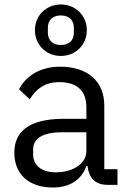

<svg xmlns="http://www.w3.org/2000/svg" viewBox="-20 -826 574 858"><path d="M252 -576C317 -576 368 -625 368 -691C368 -757 317 -806 252 -806C187 -806 136 -757 136 -691C136 -625 187 -576 252 -576ZM252 -625C216 -625 194 -645 194 -680V-702C194 -737 216 -757 252 -757C288 -757 310 -737 310 -702V-680C310 -645 288 -625 252 -625ZM505 0V-70H446V-354C446 -463 372 -528 248 -528C155 -528 93 -482 65 -427L113 -382C141 -429 182 -459 244 -459C326 -459 366 -419 366 -346V-295H264C114 -295 44 -241 44 -144C44 -48 108 12 217 12C289 12 344 -21 366 -84H371C377 -36 401 0 460 0ZM230 -56C168 -56 128 -85 128 -136V-157C128 -207 169 -235 260 -235H366V-150C366 -97 309 -56 230 -56Z"/></svg>

Font: IBM Plex Devanagari
Style: Regular
Weight: 400
Designer: Mike Abbink, Paul van der Laan, Pieter van Rosmalen, Erin McLaughlin
Foundry: Bold Monday
Version: Version 1.0